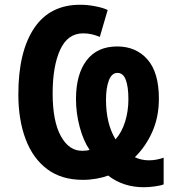

<svg xmlns="http://www.w3.org/2000/svg" viewBox="-20 -745 734 806"><path d="M647 -331Q647 -254 619.5 -192Q592 -130 546 -85Q574 -72 605 -72Q636 -72 667 -83V29Q655 34 630 37.5Q605 41 584 41Q497 41 434 -8Q413 0 385 5Q357 10 328 10Q238 10 178 -35Q118 -80 87.5 -161Q57 -242 57 -349Q57 -528 123.5 -627Q190 -726 319 -725Q348 -725 381 -718.5Q414 -712 432 -703L399 -590Q383 -597 365.5 -601Q348 -605 329 -605Q264 -605 232.5 -536Q201 -467 201 -353Q201 -236 235.5 -173.5Q270 -111 326 -112Q346 -112 356 -116Q330 -154 314.5 -212Q299 -270 299 -329Q299 -433 343.5 -491.5Q388 -550 472 -550Q551 -550 599 -495.5Q647 -441 647 -331ZM519 -328Q519 -381 508 -410Q497 -439 473 -439Q449 -439 437 -407.5Q425 -376 425 -326Q425 -226 465 -160Q491 -189 505 -233.5Q519 -278 519 -328Z"/></svg>

Font: Noto Sans Condensed
Style: Bold
Weight: 700
Width: 3
Designer: Monotype Design Team
Foundry: Monotype Imaging Inc.
Version: Version 2.013; ttfautohint (v1.8.4.7-5d5b)